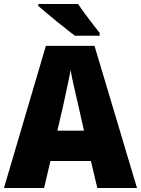

<svg xmlns="http://www.w3.org/2000/svg" viewBox="-20 -1013 710 967"><path d="M470 -66 438 -202H234L202 -66H0L211 -782H456L670 -66ZM373 -488Q368 -510 360.5 -542Q353 -574 346 -606Q339 -638 336 -661Q332 -639 325.5 -608Q319 -577 312 -545.5Q305 -514 300 -489L269 -355H403ZM373 -993Q387 -972 407.5 -944Q428 -916 448.5 -890Q469 -864 482 -847V-833H358Q341 -845 316 -865Q291 -885 263.5 -907Q236 -929 212 -949.5Q188 -970 173 -983V-993Z"/></svg>

Font: Noto Sans Malayalam UI SemiCondensed Black
Style: Regular
Weight: 900
Width: 4
Designer: Jelle Bosma - Monotype Design Team
Foundry: Monotype Imaging Inc.
Version: Version 2.104; ttfautohint (v1.8.4.7-5d5b)